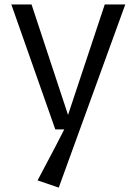

<svg xmlns="http://www.w3.org/2000/svg" viewBox="-20 -585 623 868"><path d="M31.2 -564.9H122.6L287.6 -65.4L453.6 -564.9H546.4L245.6 263.2L149.9 230.5Q248.5 44.9 270.5 0H230Z"/></svg>

Font: Duru Sans
Style: Regular
Weight: 400
Designer: Onur Yazõcõgil
Foundry: Onur Yazõcõgil
Version: Version 1.002